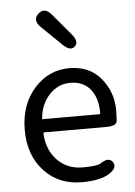

<svg xmlns="http://www.w3.org/2000/svg" viewBox="-58 -897 671 954"><g transform="rotate(-5 277.0 -420.0)"><path d="M311 13Q199 13 127 -62Q51 -141 51 -269.5Q51 -398 126 -480Q197 -557 297.5 -557Q398 -557 455 -488.5Q512 -420 512 -329Q512 -302 510 -276Q508 -250 457 -250H147Q142 -250 142 -245Q146 -163 195.5 -111.5Q245 -60 322 -60Q394 -60 412 -72Q455 -101 474 -73Q493 -44 449 -16Q404 13 311 13ZM142 -321Q141 -316 146 -316H427Q432 -316 432 -321Q432 -397 396.5 -440.5Q361 -484 297 -484Q237 -484 194 -440Q149 -393 142 -321ZM335 -662Q312 -640 275 -676L175 -773Q137 -810 169 -840Q201 -870 235 -830L325 -723Q358 -684 335 -662Z"/></g></svg>

Font: Resource Han Rounded KR
Style: Regular
Weight: 400
Designer: Cyano Hao (round all glyphs); Ryoko NISHIZUKA 西塚涼子 (kana, bopomofo & ideographs); Paul D. Hunt (Latin, Greek & Cyrillic)
Foundry: Cyano Hao
Version: 0.990